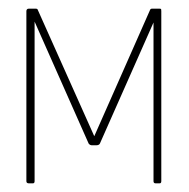

<svg xmlns="http://www.w3.org/2000/svg" viewBox="-20 -424 437 444"><path d="M349 0H340Q335 0 335 -5V-372L211 -92Q209 -88 202 -88H193Q188 -88 185 -92L60 -374V-5Q60 0 56 0H47Q41 0 41 -5V-398Q41 -404 47 -404H63Q66 -404 67 -402L198 -109L327 -401Q328 -404 332 -404H349Q351 -404 352 -403.5Q353 -403 353 -398V-5Q353 0 349 0Z"/></svg>

Font: Chathura Thin
Style: Regular
Weight: 250
Designer: Appaji Ambarisha Darbha
Foundry: Aditya Fonts
Version: Version 1.001 2016